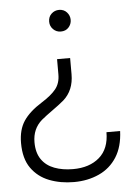

<svg xmlns="http://www.w3.org/2000/svg" viewBox="-52 -540 546 791"><g transform="rotate(-5 221.0 -144.0)"><path d="M222 -411Q203.5 -411 190.5 -424Q177.5 -437 177.5 -455.5Q177.5 -476 190.8 -488.2Q204 -500.5 222 -500.5Q242 -500.5 254.2 -487Q266.5 -473.5 266.5 -455.5Q266.5 -438 254.5 -424.5Q242.5 -411 222 -411ZM222 211.5Q166.5 211.5 120.2 193.5Q74 175.5 46.2 136.2Q18.5 97 18.5 32.5Q18.5 -22.5 42.5 -58.5Q66.5 -94.5 118.5 -127Q158.5 -152 177.5 -175.8Q196.5 -199.5 196.5 -236V-299H250.5V-232Q250.5 -165.5 207 -127Q185.5 -109 159.2 -90.5Q133 -72 113 -55.5Q74 -21.5 74 34Q74 77.5 93 105Q112 132.5 145.8 145.2Q179.5 158 223 158Q291 158 332 122.5Q373 87 373 18.5H429.5Q427 83 399.8 126Q372.5 169 326 190.2Q279.5 211.5 222 211.5Z"/></g></svg>

Font: Acari Sans Neue
Style: Regular
Weight: 400
Designer: Alfredo Marco Pradil (font), Cristiano Sobral (main changes)
Foundry: Hanken Design Co. (font), Cristiano Sobral (main changes)
Version: Version 2.459;March 19, 2022;FontCreator 14.0.0.2808 64-bit;